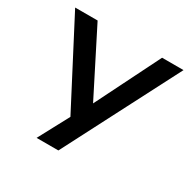

<svg xmlns="http://www.w3.org/2000/svg" viewBox="-151 -652 989 985"><g transform="rotate(30 343.5 -159.0)"><path d="M185 180 307 -48V49L22 -498H155L348 -117H347L537 -498H664L314 180Z"/></g></svg>

Font: Nunito Sans 7pt Expanded SemiBold
Style: Regular
Weight: 600
Width: 7
Designer: Vernon Adams
Foundry: Vernon Adams
Version: Version 3.101;gftools[0.9.27]